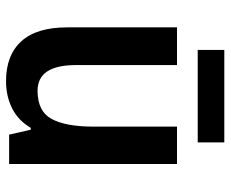

<svg xmlns="http://www.w3.org/2000/svg" viewBox="-82 -654 746 621"><g transform="rotate(90 290.5 -343.0)"><path d="M510 -543V0H415L399 -70H393Q369 -29 329.5 -9.5Q290 10 242 10Q158 10 113 -39.5Q68 -89 68 -188V-543H190V-216Q190 -92 273 -92Q340 -92 364.5 -138Q389 -184 389 -272V-543ZM440 -696V-610H141V-696Z"/></g></svg>

Font: Noto Sans Khmer UI SemiCondensed SemiBold
Style: Regular
Weight: 600
Width: 4
Designer: Danh Hong and the Monotype Design Team
Foundry: Monotype Imaging Inc.
Version: Version 2.002; ttfautohint (v1.8.4.7-5d5b)